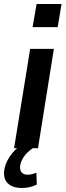

<svg xmlns="http://www.w3.org/2000/svg" viewBox="-49 -737 326 955"><path d="M21 0 101 -494H219L140 0ZM113 -602 133 -717H257L238 -602ZM60 198Q11 198 -12.5 172.5Q-36 147 -26 99Q-17 60 12 25Q41 -10 87 -37L114 0Q102 8 88.5 20.5Q75 33 65.5 49Q56 65 52 82Q48 106 57.5 119Q67 132 88 132Q98 132 108.5 129.5Q119 127 132 122L134 181Q118 189 100 193.5Q82 198 60 198Z"/></svg>

Font: Nunito Sans 10pt Condensed
Style: Bold Italic
Weight: 700
Width: 3
Italic angle: -9°
Designer: Vernon Adams
Foundry: Vernon Adams
Version: Version 3.101;gftools[0.9.27]